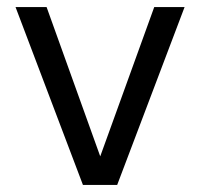

<svg xmlns="http://www.w3.org/2000/svg" viewBox="-20 -524 567 544"><path d="M215 0 24 -504H112L264 -81L417 -504H503L312 0Z"/></svg>

Font: DM Sans
Style: Regular
Weight: 400
Designer: Colophon Foundry, Jonny Pinhorn
Foundry: Colophon Foundry
Version: Version 4.004; ttfautohint (v1.8.4.7-5d5b)